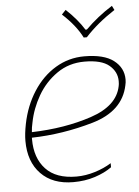

<svg xmlns="http://www.w3.org/2000/svg" viewBox="-52 -747 579 798"><g transform="rotate(-5 237.5 -348.0)"><path d="M235 -688 252 -706Q300 -661 327 -617H333Q383 -667 445 -706L454 -688Q380 -640 330 -585H317Q290 -638 235 -688ZM475 -396Q475 -384 472 -372Q450 -266 322.5 -229Q195 -192 66 -189V-182Q66 -104 109 -58Q152 -12 237 -12Q275 -12 314 -24Q353 -36 383 -55V-38Q354 -17 312.5 -3.5Q271 10 222 10Q136 10 87 -40.5Q38 -91 38 -178Q38 -208 46 -248Q61 -323 99 -382Q137 -441 192 -474Q247 -507 312 -507Q394 -507 434.5 -476Q475 -445 475 -396ZM446 -392Q446 -431 414 -458Q382 -485 311 -485Q246 -485 196 -450Q146 -415 115.5 -362Q85 -309 74 -252Q69 -231 68 -212Q206 -216 317 -253Q428 -290 444 -371Q446 -378 446 -392Z"/></g></svg>

Font: Trirong Thin
Style: Italic
Weight: 250
Italic angle: -12°
Designer: Katatrad Team
Foundry: CadsonDemak
Version: Version 1.001